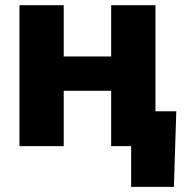

<svg xmlns="http://www.w3.org/2000/svg" viewBox="-20 -561 705 737"><path d="M455.6 -344.2V-212.4H175.8V-344.2ZM224.6 -541V0H54.7V-541ZM576.7 -541V0H406.7V-541ZM483.4 156.2V0H439V-133.8H656.7L647.5 156.2Z"/></svg>

Font: Inter 17pt ExtraBold
Style: Regular
Weight: 800
Version: Version 4.001;git-66647c0bb